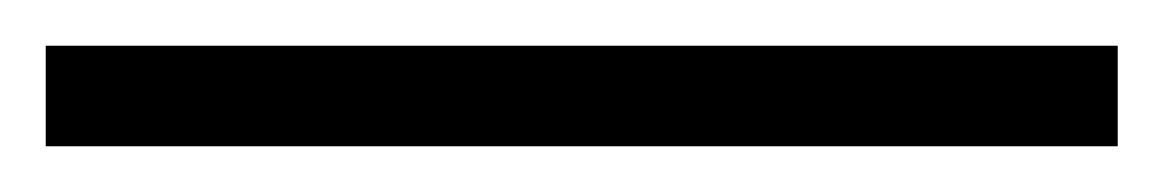

<svg xmlns="http://www.w3.org/2000/svg" viewBox="-25 -824 509 84"><path d="M-5 -760H464V-804H-5Z"/></svg>

Font: Noto Serif Bengali Light
Style: Regular
Weight: 300
Designer: Juan Bruce, Universal Thirst, Indian Type Foundry and the Monotype Design Team.
Foundry: Monotype Imaging Inc.
Version: Version 2.003